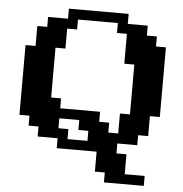

<svg xmlns="http://www.w3.org/2000/svg" viewBox="-57 -755 914 960"><g transform="rotate(5 400.0 -275.0)"><path d="M450.2 100.1V0H250V-49.8H149.9V-100.1H100.1V-149.9H49.8V-500H100.1V-600.1H149.9V-649.9H250V-700.2H549.8V-649.9H649.9V-600.1H700.2V-549.8H750V-200.2H700.2V-100.1H649.9V-49.8H549.8V0H600.1V100.1H700.2V149.9H500V100.1ZM500 -149.9V-100.1H549.8V-200.2H600.1V-450.2H549.8V-600.1H500V-649.9H299.8V-600.1H250V-500H200.2V-250H250V-200.2H450.2V-149.9ZM299.8 -49.8H399.9V-100.1H350.1V-149.9H250V-100.1H299.8Z"/></g></svg>

Font: Redaction 50
Style: Bold
Weight: 700
Designer: Jeremy Mickel / Forest Young
Foundry: MCKL
Version: Version 2.001;hotconv 1.0.113;makeotfexe 2.5.65598 DEVELOPME